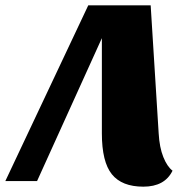

<svg xmlns="http://www.w3.org/2000/svg" viewBox="-48 -677 680 720"><path d="M599 -37Q570 23 489.5 23Q409 23 371.5 -23.5Q334 -70 334 -177V-534L91 2H-28L283 -657H517L547 -177Q550 -124 564.5 -88Q579 -52 599 -37Z"/></svg>

Font: Sansita One
Style: Regular
Weight: 400
Designer: Pablo Cosgaya
Foundry: Omnibus-Type
Version: Version 1.001